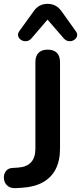

<svg xmlns="http://www.w3.org/2000/svg" viewBox="-34 -971 421 998"><path d="M46 7Q18 8 2 -8Q-14 -24 -14 -49Q-14 -68 -2.5 -82.5Q9 -97 31 -98L61 -100Q105 -103 127.5 -127.5Q150 -152 150 -198V-648Q150 -680 166.5 -696.5Q183 -713 214 -713Q245 -713 261.5 -696.5Q278 -680 278 -648V-199Q278 -136 255.5 -92Q233 -48 189 -23.5Q145 1 80 5ZM129 -771Q117 -758 102 -757Q87 -756 75.5 -763.5Q64 -771 60.5 -783.5Q57 -796 67 -810L140 -911Q154 -932 172.5 -941.5Q191 -951 213 -951Q236 -951 254 -941.5Q272 -932 287 -911L359 -810Q370 -796 366.5 -783.5Q363 -771 351.5 -763.5Q340 -756 325 -757Q310 -758 298 -771L213 -869Z"/></svg>

Font: Nunito ExtraLight
Style: Regular
Weight: 200
Designer: Vernon Adams
Foundry: Vernon Adams
Version: Version 3.602